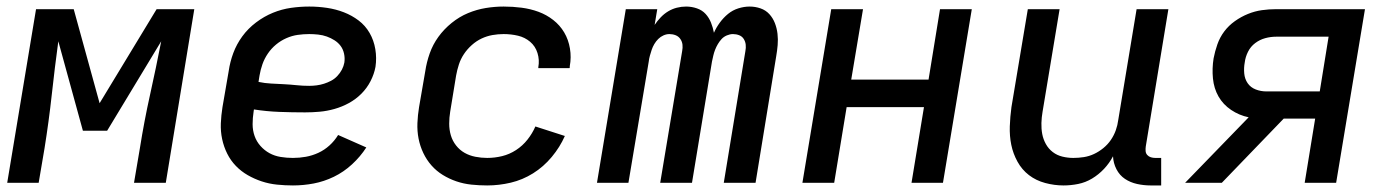

<svg xmlns="http://www.w3.org/2000/svg" viewBox="-20 -558 4240 586"><path d="M2 0 90 -530H205L284 -243L458 -530H573L486 0H389L407 -106Q420 -188 438 -269Q456 -350 472 -432L307 -159H233L158 -432Q147 -351 138 -269Q129 -187 116 -106L98 0Z M874 8Q850 8 825.5 5.5Q801 3 778.5 -4.5Q756 -12 736 -23.5Q716 -35 700 -51.5Q684 -68 673.5 -89Q663 -110 658 -133.5Q653 -157 654 -181.5Q655 -206 659 -231L678 -341Q682 -369 692 -396Q702 -423 719.5 -447Q737 -471 761.5 -489.5Q786 -508 813 -519Q840 -530 868 -534Q896 -538 924 -538Q951 -538 978 -534Q1005 -530 1029.5 -520.5Q1054 -511 1074.5 -495.5Q1095 -480 1108 -457.5Q1121 -435 1125.5 -408Q1130 -381 1126 -354Q1122 -332 1111 -310.5Q1100 -289 1083 -272Q1066 -255 1045 -243.5Q1024 -232 1001 -225.5Q978 -219 955.5 -217Q933 -215 911 -215Q871 -215 832 -216.5Q793 -218 755 -224L754 -217Q751 -198 751 -179Q751 -160 757 -143Q763 -126 775 -112.5Q787 -99 802.5 -90.5Q818 -82 836.5 -79Q855 -76 874 -76Q894 -76 913.5 -79.5Q933 -83 951.5 -91.5Q970 -100 985.5 -114Q1001 -128 1012 -146L1098 -108Q1080 -80 1054.5 -56.5Q1029 -33 999 -18.5Q969 -4 937.5 2Q906 8 874 8ZM924 -296Q935 -296 946.5 -297.5Q958 -299 969 -302.5Q980 -306 990.5 -311.5Q1001 -317 1009.5 -326Q1018 -335 1023.5 -345.5Q1029 -356 1031 -367Q1033 -381 1030 -394.5Q1027 -408 1019.5 -418Q1012 -428 1001 -435Q990 -442 977.5 -446.5Q965 -451 951 -452.5Q937 -454 924 -454Q906 -454 888.5 -451.5Q871 -449 854 -441.5Q837 -434 822.5 -422Q808 -410 797.5 -394.5Q787 -379 781 -362Q775 -345 772 -327L769 -308Q788 -304 807.5 -303Q827 -302 846.5 -301Q866 -300 885 -298Q904 -296 924 -296Z M1467 8Q1443 8 1419 5.5Q1395 3 1373 -4.5Q1351 -12 1331.5 -24Q1312 -36 1297 -53Q1282 -70 1272 -91Q1262 -112 1257.5 -135Q1253 -158 1254 -182.5Q1255 -207 1259 -231L1278 -341Q1282 -368 1291.5 -395Q1301 -422 1318 -445.5Q1335 -469 1358.5 -488Q1382 -507 1408.5 -518Q1435 -529 1462.5 -533.5Q1490 -538 1517 -538Q1545 -538 1572 -534.5Q1599 -531 1623.5 -522Q1648 -513 1668.5 -497Q1689 -481 1702 -459Q1715 -437 1719.5 -410Q1724 -383 1719 -356Q1719 -354 1719 -352.5Q1719 -351 1718 -350H1623Q1623 -351 1623 -351.5Q1623 -352 1623 -353Q1627 -375 1620.5 -396Q1614 -417 1598 -430.5Q1582 -444 1561 -449Q1540 -454 1517 -454Q1500 -454 1483 -451Q1466 -448 1450 -440.5Q1434 -433 1420 -420.5Q1406 -408 1396 -393Q1386 -378 1380.5 -361Q1375 -344 1372 -327L1354 -217Q1351 -199 1351 -180.5Q1351 -162 1356 -145Q1361 -128 1372 -114Q1383 -100 1398 -91.5Q1413 -83 1431 -79.5Q1449 -76 1467 -76Q1490 -76 1512.5 -81.5Q1535 -87 1555 -100Q1575 -113 1590 -132Q1605 -151 1614 -172L1704 -143Q1689 -109 1664 -79Q1639 -49 1607 -29Q1575 -9 1539 -0.5Q1503 8 1467 8Z M1802 0 1890 -530H1986L1978 -482Q1986 -494 1996.5 -505Q2007 -516 2019.5 -523.5Q2032 -531 2046 -534.5Q2060 -538 2074 -538Q2074 -538 2074 -538Q2074 -538 2074 -538Q2091 -538 2107 -532.5Q2123 -527 2133.5 -515.5Q2144 -504 2150 -489Q2156 -474 2159 -458Q2166 -474 2177 -489Q2188 -504 2202 -515.5Q2216 -527 2233.5 -532.5Q2251 -538 2268 -538Q2268 -538 2268 -538Q2268 -538 2268 -538Q2285 -538 2301 -532.5Q2317 -527 2328 -515Q2339 -503 2345 -487.5Q2351 -472 2353 -455Q2355 -438 2353.5 -420.5Q2352 -403 2349 -386L2286 0H2189L2255 -402Q2257 -412 2256 -421.5Q2255 -431 2250 -439Q2245 -447 2236 -450.5Q2227 -454 2217 -454Q2208 -454 2198.5 -450Q2189 -446 2182.5 -439Q2176 -432 2171 -423.5Q2166 -415 2162.5 -406Q2159 -397 2157 -388Q2155 -379 2153 -370L2092 0H1995L2062 -402Q2064 -412 2063 -421.5Q2062 -431 2056.5 -439Q2051 -447 2042 -450.5Q2033 -454 2023 -454Q2014 -454 2005 -450Q1996 -446 1989 -439Q1982 -432 1977 -423.5Q1972 -415 1969 -406Q1966 -397 1963.5 -388Q1961 -379 1960 -370L1898 0Z M2429 0 2517 -530H2614L2578 -315H2814L2849 -530H2946L2858 0H2762L2800 -231H2564L2526 0Z M3226 8Q3198 8 3170 0.5Q3142 -7 3120.5 -23.5Q3099 -40 3085.5 -64.5Q3072 -89 3066.5 -116Q3061 -143 3062 -172.5Q3063 -202 3067 -231L3117 -530H3214L3162 -217Q3159 -200 3158.5 -182.5Q3158 -165 3161 -149Q3164 -133 3172 -118.5Q3180 -104 3193 -94Q3206 -84 3222.5 -80Q3239 -76 3256 -76Q3272 -76 3288 -78.5Q3304 -81 3319 -88Q3334 -95 3347.5 -106Q3361 -117 3370.5 -131Q3380 -145 3385.5 -160.5Q3391 -176 3393 -192L3449 -530H3546L3477 -111Q3476 -104 3476.5 -97Q3477 -90 3481.5 -85Q3486 -80 3492.5 -78Q3499 -76 3506 -76H3524V8H3492Q3471 8 3450.5 3.5Q3430 -1 3413.5 -12Q3397 -23 3387.5 -41.5Q3378 -60 3377 -81Q3366 -60 3349.5 -42.5Q3333 -25 3313 -13Q3293 -1 3270.5 3.5Q3248 8 3226 8Z M3597 0 3791 -200Q3762 -206 3737.5 -222.5Q3713 -239 3699 -263.5Q3685 -288 3682 -318.5Q3679 -349 3684 -380Q3688 -401 3695.5 -422.5Q3703 -444 3716.5 -462Q3730 -480 3749 -493.5Q3768 -507 3789 -515.5Q3810 -524 3831.5 -527Q3853 -530 3875 -530H4146L4058 0H3962L3994 -196H3898L3709 0ZM3845 -279H4008L4035 -446H3875Q3858 -446 3841.5 -441.5Q3825 -437 3811 -426.5Q3797 -416 3789 -400Q3781 -384 3779 -367Q3776 -351 3777.5 -334Q3779 -317 3788 -304Q3797 -291 3812.5 -285Q3828 -279 3845 -279Z"/></svg>

Font: Iosevka Curly Medium Extended
Style: Italic
Weight: 500
Width: 7
Italic angle: -9°
Monospace: yes
Designer: Belleve Invis
Foundry: Belleve Invis
Version: Version 11.1.0; ttfautohint (v1.8.3)